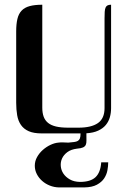

<svg xmlns="http://www.w3.org/2000/svg" viewBox="-20 -567 567 816"><path d="M157.7 0Q123.5 0 102.3 -9.3Q81.1 -18.6 69.1 -35.9Q57.1 -53.2 53 -77.1Q48.8 -101.1 48.8 -130.4V-433.1Q48.8 -464.8 54 -486.6Q59.1 -508.3 71.8 -521.7Q84.5 -535.2 106 -541Q127.4 -546.9 159.7 -546.9V-109.4Q159.7 -87.4 165.5 -71.3Q171.4 -55.2 184.3 -44.7Q197.3 -34.2 218.3 -29.3Q239.3 -24.4 270 -24.4H313.5Q368.2 -24.4 396.2 -43.9Q424.3 -63.5 424.3 -107.4V-488.8Q424.3 -505.4 425 -516.6Q425.8 -527.8 428.5 -534.4Q431.2 -541 436.8 -543.9Q442.4 -546.9 452.1 -546.9V-107.4Q452.1 -87.4 447 -69.1Q441.9 -50.8 429.9 -36.1Q418 -21.5 397.7 -12Q377.4 -2.4 347.2 -0.5V1.5Q347.2 18.6 347.4 30Q347.7 41.5 344.5 48.6Q341.3 55.7 332.8 59.6Q324.2 63.5 306.6 64.9Q282.2 67.9 266.6 79.3Q251 90.8 243.9 106.2Q236.8 121.6 238.3 138.9Q239.7 156.2 249.5 170.9Q259.3 185.5 276.9 195.6Q294.4 205.6 319.8 206.1Q364.7 206.1 386 186Q407.2 166 410.2 123H439.9Q439.9 138.7 436.5 157Q433.1 175.3 422.6 191.2Q412.1 207 391.8 218Q371.6 229 337.9 229.5H230Q210 229 191.7 221.7Q173.3 214.4 159.2 201.9Q145 189.5 136.5 172.9Q127.9 156.2 127.9 137.2Q127.9 117.7 137.5 100.6Q147 83.5 161.9 70.3Q176.8 57.1 194.3 48.8Q211.9 40.5 228 39.1Q238.3 37.6 249.5 38.3Q260.7 39.1 270.5 39.1Q284.7 37.6 294.4 36.6Q304.2 35.6 310.5 32Q316.9 28.3 319.6 21.2Q322.3 14.2 322.3 0Z"/></svg>

Font: Unique
Style: Regular
Weight: 400
Designer: Anna Pocius (aka Artmaker)
Foundry: Anna Pocius
Version: Version 1.000 2013 initial release